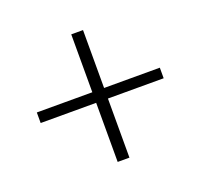

<svg xmlns="http://www.w3.org/2000/svg" viewBox="-99 -734 784 751"><g transform="rotate(-20 293.5 -358.5)"><path d="M550 -339V-383H318V-624H269V-383H38V-339H269V-93H318V-339Z"/></g></svg>

Font: Noto Serif CJK SC Medium
Style: Regular
Weight: 500
Designer: Ryoko NISHIZUKA 西塚涼子 (kana & ideographs); Frank Grießhammer (Latin, Greek & Cyrillic); Wenlong ZHANG 张文龙 (bopomofo); San
Foundry: Adobe
Version: Version 2.001;hotconv 1.1.0;makeotfexe 2.6.0